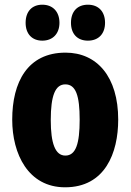

<svg xmlns="http://www.w3.org/2000/svg" viewBox="-20 -787 556 817"><path d="M89 -690C89 -642 117 -614 160 -614C205 -614 233 -644 233 -690C233 -737 205 -767 160 -767C117 -767 89 -739 89 -690ZM282 -690C282 -643 309 -614 354 -614C400 -614 427 -644 427 -690C427 -737 400 -767 354 -767C310 -767 282 -739 282 -690ZM483 -278C483 -460 393 -563 259 -563C97 -563 32 -437 32 -278C32 -132 100 10 257 10C427 10 483 -136 483 -278ZM196 -276C196 -380 215 -428 258 -428C303 -428 319 -379 319 -278C319 -176 303 -125 258 -125C215 -125 196 -177 196 -276Z"/></svg>

Font: Noto Sans Oriya ExtCond Blk
Style: Regular
Weight: 900
Width: 2
Designer: Amélie Bonet and Sol Matas
Foundry: Google LLC
Version: Version 2.006